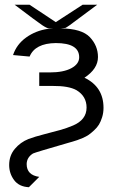

<svg xmlns="http://www.w3.org/2000/svg" viewBox="-20 -573 475 798"><path d="M18.1 112.8Q18.1 73.7 41.5 45.9Q64.9 18.1 98.1 4.9Q124 -4.9 163.1 -14.9Q202.1 -24.9 229.5 -32.5Q256.8 -40 283.9 -51.5Q311 -63 325.4 -81.5Q339.8 -100.1 339.8 -126Q339.8 -172.9 297.9 -198.2Q265.6 -216.3 199.2 -215.8H143.1V-272H187Q244.1 -272 276.6 -289.6Q309.1 -307.1 309.1 -335Q309.1 -394 211.9 -394Q126 -393.1 103 -337.9L34.2 -344.2Q49.3 -389.2 89.1 -417.5Q128.9 -445.8 179.2 -453.1L203.1 -455.1H183.1Q175.3 -455.1 154.5 -469Q133.8 -482.9 41 -553.2H103L211.9 -481L323.2 -553.2H383.8L269 -467.8Q254.9 -458 252 -457Q249 -456.1 231.9 -455.1Q319.8 -454.1 353.5 -418.5Q387.2 -382.8 387.2 -335.9Q387.2 -287.1 331.1 -250Q410.2 -211.9 410.2 -125Q410.2 -104 404.5 -85.9Q398.9 -67.9 391.4 -55.4Q383.8 -43 371.3 -31.5Q358.9 -20 348.9 -12.9Q338.9 -5.9 324 0.5Q309.1 6.8 301 9.5Q293 12.2 280 16.1Q267.1 20 266.1 20Q127 60.1 117.2 64.9Q91.3 81.1 90.8 108.9Q90.8 154.8 143.1 162.1L100.1 205.1Q59.1 203.1 38.6 175.5Q18.1 147.9 18.1 112.8Z"/></svg>

Font: CMU Sans Serif
Style: Medium
Weight: 500
Version: Version 0.7.0